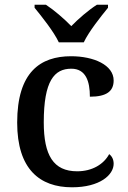

<svg xmlns="http://www.w3.org/2000/svg" viewBox="-20 -786 542 816"><path d="M230 -606H336C357 -651 408 -715 439 -753V-766H392C356 -743 313 -706 283 -675C253 -706 210 -743 175 -766H127V-753C158 -715 209 -651 230 -606ZM286 10C405 10 463 -43 463 -90C463 -108 456 -122 444 -131C421 -88 372 -58 308 -58C207 -58 166 -126 166 -266C166 -443 211 -494 283 -494C345 -494 362 -440 362 -375C434 -375 463 -399 463 -444C463 -510 378 -547 282 -547C152 -547 53 -480 53 -265C53 -67 149 10 286 10Z"/></svg>

Font: Noto Serif Ethiopic Medium
Style: Regular
Weight: 500
Designer: Monotype Design Team
Foundry: Monotype Imaging Inc.
Version: Version 2.102